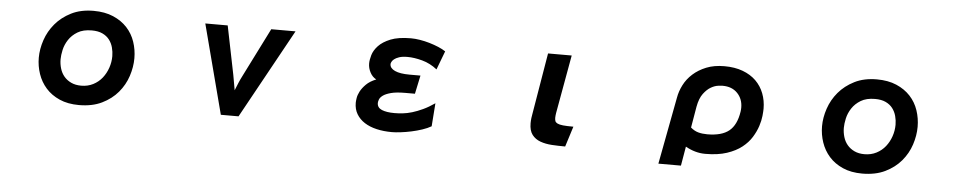

<svg xmlns="http://www.w3.org/2000/svg" viewBox="-39 -819 6078 1221"><g transform="rotate(5 3000.0 -208.5)"><path d="M477 70Q406 70 353 46.5Q300 23 265.5 -16Q231 -55 214 -105Q197 -155 197 -208Q197 -263 216.5 -321Q236 -379 276 -426.5Q316 -474 376.5 -504.5Q437 -535 519 -535Q591 -535 644.5 -512Q698 -489 733.5 -450.5Q769 -412 786 -361.5Q803 -311 803 -257Q803 -201 784 -143Q765 -85 725 -37.5Q685 10 623.5 40Q562 70 477 70ZM481 -54Q523 -54 557 -71.5Q591 -89 614 -118Q637 -147 649.5 -183.5Q662 -220 662 -258Q662 -286 654.5 -313.5Q647 -341 630.5 -362.5Q614 -384 586.5 -397Q559 -410 518 -410Q463 -410 427.5 -388.5Q392 -367 371.5 -335.5Q351 -304 343.5 -270Q336 -236 336 -210Q336 -180 344.5 -151.5Q353 -123 371 -101.5Q389 -80 416.5 -67Q444 -54 481 -54Z M1233 -517H1376L1439 -206L1456 -110Q1466 -135 1475.5 -158Q1485 -181 1498 -206L1654 -517H1809L1495 53H1382Z M2475 68Q2422 68 2377 57.5Q2332 47 2299.5 26Q2267 5 2248.5 -26Q2230 -57 2230 -98Q2230 -108 2233 -128Q2236 -148 2248 -171Q2260 -194 2283.5 -217.5Q2307 -241 2347 -257Q2322 -270 2307.5 -297.5Q2293 -325 2293 -354Q2293 -377 2302 -408Q2311 -439 2338 -468Q2365 -497 2414.5 -517Q2464 -537 2545 -537Q2571 -537 2602 -532Q2633 -527 2663.5 -518Q2694 -509 2721.5 -497.5Q2749 -486 2768 -473L2723 -354Q2679 -389 2627.5 -403Q2576 -417 2533 -417Q2500 -417 2479.5 -410Q2459 -403 2448 -394Q2437 -385 2433 -376Q2429 -367 2429 -363V-362Q2429 -336 2461.5 -321Q2494 -306 2555 -306H2625L2600 -188H2539Q2481 -188 2447.5 -179Q2414 -170 2397 -157.5Q2380 -145 2375 -131.5Q2370 -118 2370 -109Q2370 -79 2400 -66.5Q2430 -54 2481 -54Q2505 -54 2533.5 -57Q2562 -60 2593.5 -69.5Q2625 -79 2660.5 -95.5Q2696 -112 2735 -139L2724 9Q2700 23 2667 34Q2634 45 2599 52.5Q2564 60 2531 64Q2498 68 2475 68Z M3581 63Q3538 63 3496.5 60.5Q3455 58 3422 46Q3389 34 3369 8Q3349 -18 3349 -65Q3349 -67 3349.5 -81Q3350 -95 3355 -123L3421 -517H3572L3505 -144Q3504 -136 3503 -129Q3502 -122 3502 -114Q3502 -102 3505 -93Q3508 -84 3520 -78Q3532 -72 3556 -69.5Q3580 -67 3622 -67Z M4262 -308Q4269 -349 4289.5 -389.5Q4310 -430 4345.5 -462Q4381 -494 4430.5 -514Q4480 -534 4546 -534Q4612 -534 4663 -515Q4714 -496 4748 -462.5Q4782 -429 4799.5 -383.5Q4817 -338 4817 -286Q4817 -270 4814 -240Q4811 -210 4799.5 -174.5Q4788 -139 4765.5 -102.5Q4743 -66 4705 -36Q4667 -6 4610 13Q4553 32 4472 32Q4439 32 4407.5 23Q4376 14 4346 -3L4325 120H4181ZM4474 -93Q4566 -93 4613 -131Q4660 -169 4673 -255Q4674 -262 4674.5 -268.5Q4675 -275 4675 -281Q4675 -336 4640 -372.5Q4605 -409 4545 -409Q4538 -409 4516.5 -406.5Q4495 -404 4470.5 -390Q4446 -376 4423.5 -346Q4401 -316 4391 -262L4368 -127Q4391 -107 4416.5 -100Q4442 -93 4474 -93Z M5477 70Q5406 70 5353 46.5Q5300 23 5265.5 -16Q5231 -55 5214 -105Q5197 -155 5197 -208Q5197 -263 5216.5 -321Q5236 -379 5276 -426.5Q5316 -474 5376.5 -504.5Q5437 -535 5519 -535Q5591 -535 5644.5 -512Q5698 -489 5733.5 -450.5Q5769 -412 5786 -361.5Q5803 -311 5803 -257Q5803 -201 5784 -143Q5765 -85 5725 -37.5Q5685 10 5623.5 40Q5562 70 5477 70ZM5481 -54Q5523 -54 5557 -71.5Q5591 -89 5614 -118Q5637 -147 5649.5 -183.5Q5662 -220 5662 -258Q5662 -286 5654.5 -313.5Q5647 -341 5630.5 -362.5Q5614 -384 5586.5 -397Q5559 -410 5518 -410Q5463 -410 5427.5 -388.5Q5392 -367 5371.5 -335.5Q5351 -304 5343.5 -270Q5336 -236 5336 -210Q5336 -180 5344.5 -151.5Q5353 -123 5371 -101.5Q5389 -80 5416.5 -67Q5444 -54 5481 -54Z"/></g></svg>

Font: LINE Seed JP_TTF Bold
Style: Regular
Weight: 700
Designer: LINE & Fontrix & Fontworks
Version: Version 1.009